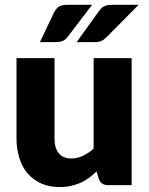

<svg xmlns="http://www.w3.org/2000/svg" viewBox="-20 -756 609 784"><path d="M362.3 -518.6H517.6V0H421.4Q392.1 0 383.3 -25.9L374.5 -56.2Q355.5 -38.1 343.3 -29.8Q325.2 -16.6 309.6 -9.8Q288.6 -1 270 2.9Q249 7.8 223.6 7.8Q180.7 7.8 148.4 -6.8Q116.7 -20.5 92.8 -47.9Q70.3 -74.2 59.1 -110.4Q47.4 -148.4 47.4 -189.5V-518.6H202.6V-189.5Q202.6 -151.4 220.2 -129.9Q237.8 -108.9 271.5 -108.9Q295.9 -108.9 319.3 -120.1Q341.8 -130.9 362.3 -148.9ZM255.9 -736.3H356L255.9 -605Q246.1 -592.3 234.9 -588.4Q223.6 -584 206.1 -584H143.1L201.2 -706.5Q208.5 -720.7 220.7 -729Q232.4 -736.3 255.9 -736.3ZM436 -736.3H545.9L416 -605Q404.3 -593.3 394 -588.9Q384.3 -584 366.2 -584H293L380.9 -706.5Q389.2 -717.3 391.1 -719.2Q396.5 -725.6 401.9 -728.5Q407.2 -731.9 416.5 -734.4Q423.8 -736.3 436 -736.3Z"/></svg>

Font: Lato-ExtraBold
Style: Regular
Weight: 500
Designer: Lukasz Dziedzic with Adam Twardoch and Botio Nikoltchev
Foundry: tyPoland Lukasz Dziedzic
Version: ""